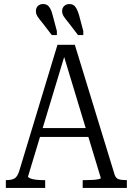

<svg xmlns="http://www.w3.org/2000/svg" viewBox="-20 -932 657 952"><path d="M372 -857 393 -778V-758H367L321 -818Q305 -837 296.5 -850Q288 -863 288 -877Q288 -893 298.5 -902.5Q309 -912 324 -912Q336 -912 344.5 -906.5Q353 -901 359.5 -889Q366 -877 372 -857ZM241 -857 262 -778V-758H237L190 -819Q174 -838 166 -850.5Q158 -863 158 -877Q158 -893 168 -902.5Q178 -912 193 -912Q206 -912 214.5 -906.5Q223 -901 229.5 -889Q236 -877 241 -857ZM161 -297H436V-253H158ZM288 -683 302 -662 119 -57Q119 -52 130 -47.5Q141 -43 157.5 -41Q174 -39 191 -39H204V0H9V-39H13Q37 -39 51.5 -47Q66 -55 75 -83L265 -710H351L548 -67Q554 -48 568 -43.5Q582 -39 604 -39H609V0H390V-39H407Q423 -39 440 -40Q457 -41 468.5 -43.5Q480 -46 480 -49Z"/></svg>

Font: Roboto Serif 28pt Condensed Light
Style: Regular
Weight: 300
Width: 3
Designer: Greg Gazdowicz
Foundry: Commercial Type
Version: Version 1.008